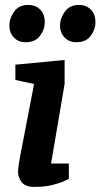

<svg xmlns="http://www.w3.org/2000/svg" viewBox="-20 -746 404 773"><path d="M117.6 6.4Q81.3 6.4 67 -12.8Q52.7 -31.9 52.7 -52.3Q52.7 -66.7 55.6 -84.2Q58.4 -101.8 60.2 -112.3L117.2 -407.8L41.9 -424V-485.6L240.1 -504.6V-407.9L185.6 -87.7H257.2V-26.2Q254.4 -24.2 237.1 -16.3Q219.8 -8.4 190 -1Q160.2 6.4 117.6 6.4ZM286.9 -576Q257.9 -576 239.8 -595.2Q221.7 -614.5 221.7 -642.3Q221.7 -672.2 241 -699.2Q260.4 -726.2 298.2 -726.2Q326.7 -726.2 345.4 -707.7Q364.2 -689.2 364.2 -656.6Q364.2 -627.2 345.2 -601.6Q326.1 -576 286.9 -576ZM82.7 -576Q53.6 -576 35.7 -595.2Q17.7 -614.5 17.7 -642.3Q17.7 -672.2 36.9 -699.2Q56.1 -726.2 94 -726.2Q123 -726.2 141.6 -707.7Q160.2 -689.2 160.2 -656.6Q160.2 -627.2 141 -601.6Q121.9 -576 82.7 -576Z"/></svg>

Font: Faustina Light
Style: Italic
Weight: 300
Italic angle: -8°
Designer: Alfonso Garcia
Foundry: http://www.omnibus-type.com
Version: Version 1.200